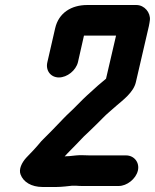

<svg xmlns="http://www.w3.org/2000/svg" viewBox="-20 -718 618 766"><path d="M291 -470 315 -576H443L403 -404C392 -395 384 -388 371 -377C353 -360 328 -339 311 -322L285 -296C268 -278 250 -263 233 -245C205 -215 174 -184 145 -155C127 -133 103 -107 84 -88C67 -69 54 -43 62 -22C73 8 105 28 150 28H205C216 28 227 27 239 26L267 23H284C294 24 302 24 309 24H454C486 24 522 -4 530 -37C538 -70 515 -98 483 -98H338C321 -98 301 -100 284 -98L255 -95C250 -95 244 -95 238 -94C241 -97 244 -101 248 -105C272 -129 291 -149 314 -173C332 -190 348 -205 365 -222L391 -248C405 -263 428 -281 443 -295C471 -319 513 -350 522 -390L574 -614C576 -623 577 -631 578 -638C581 -667 557 -698 524 -698H328C265 -698 214 -667 200 -605L169 -470C161 -437 182 -409 215 -409C248 -409 283 -437 291 -470Z"/></svg>

Font: Electronic
Style: TiIt
Weight: 900
Version: Version 1.011